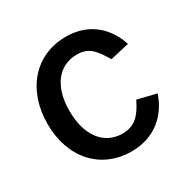

<svg xmlns="http://www.w3.org/2000/svg" viewBox="-129 -664 793 798"><g transform="rotate(-30 267.5 -265.0)"><path d="M284 -540C136 -540 37 -426 37 -263C37 -101 136 10 284 10C397 10 468 -58 497 -145L407 -167C380 -112 351 -73 288 -73C199 -73 143 -147 143 -265C143 -381 198 -453 287 -453C345 -453 368 -420 402 -364L493 -385C466 -468 400 -540 284 -540Z"/></g></svg>

Font: Cheyenne Sans Medium
Style: Regular
Weight: 500
Designer: The Public Sans project authors (U.S. Web Design System), Libre Franklin designed by Pablo Impallari and Rodrigo Fuenzal
Foundry: The Cheyenne Sans Project Authors
Version: Version 2.007